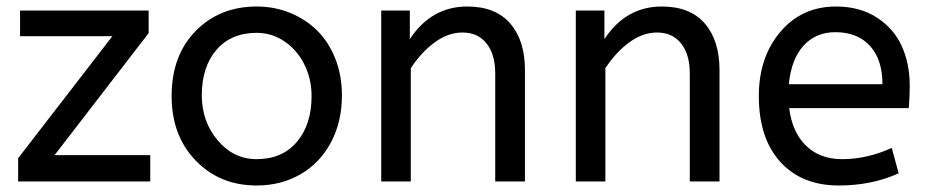

<svg xmlns="http://www.w3.org/2000/svg" viewBox="-20 -552 2827 584"><path d="M41 -441.9V-520H432.1V-451.2L146 -80.1H437V0H35.2V-70.8L321.8 -441.9Z M927.7 -259.8Q927.7 -311.5 906 -355.5Q884.3 -399.4 845.7 -425.8Q807.1 -452.1 760.7 -452.1Q683.1 -452.1 638.4 -400.4Q593.8 -348.6 593.8 -262.2Q593.8 -182.6 642.1 -125.2Q690.4 -67.9 760.7 -67.9Q838.4 -67.9 883.1 -120.6Q927.7 -173.3 927.7 -259.8ZM502 -259.8Q502 -383.3 575.2 -457.8Q648.4 -532.2 760.7 -532.2Q814.9 -532.2 862.3 -512.9Q909.7 -493.7 944.6 -459.2Q979.5 -424.8 999.8 -373.8Q1020 -322.8 1020 -262.2Q1020 -180.7 986.1 -117.9Q952.1 -55.2 893.3 -21.5Q834.5 12.2 760.7 12.2Q648.4 12.2 575.2 -63.7Q502 -139.6 502 -259.8Z M1226.6 -520V-433.1Q1292 -532.2 1401.4 -532.2Q1487.3 -532.2 1532 -480.5Q1576.7 -428.7 1576.7 -338.9V0H1486.3V-329.1Q1486.3 -386.2 1460 -419.7Q1433.6 -453.1 1386.7 -453.1Q1342.8 -453.1 1301.5 -422.6Q1260.3 -392.1 1229.5 -344.2V0H1139.6V-520Z M1818.4 -520V-433.1Q1883.8 -532.2 1993.2 -532.2Q2079.1 -532.2 2123.8 -480.5Q2168.5 -428.7 2168.5 -338.9V0H2078.1V-329.1Q2078.1 -386.2 2051.8 -419.7Q2025.4 -453.1 1978.5 -453.1Q1934.6 -453.1 1893.3 -422.6Q1852.1 -392.1 1821.3 -344.2V0H1731.4V-520Z M2744.1 -223.1H2380.4Q2389.6 -149.9 2431.6 -108.9Q2473.6 -67.9 2542 -67.9Q2617.2 -67.9 2692.4 -102.1L2713.4 -24.9Q2632.3 12.2 2531.2 12.2Q2418.5 12.2 2353.3 -59.8Q2288.1 -131.8 2288.1 -259.8Q2288.1 -377.9 2353.5 -455.1Q2418.9 -532.2 2522.9 -532.2Q2594.7 -532.2 2646.5 -499Q2698.2 -465.8 2722.7 -412.1Q2747.1 -358.4 2747.1 -291Q2747.1 -255.9 2744.1 -223.1ZM2521 -454.1Q2461.4 -454.1 2424.1 -413.1Q2386.7 -372.1 2379.4 -295.9H2664.1Q2664.1 -371.1 2626 -412.6Q2587.9 -454.1 2521 -454.1Z"/></svg>

Font: ABeeZee
Style: Regular
Weight: 400
Designer: Anja Meiners
Foundry: Anja Meiners
Version: Version 1.002